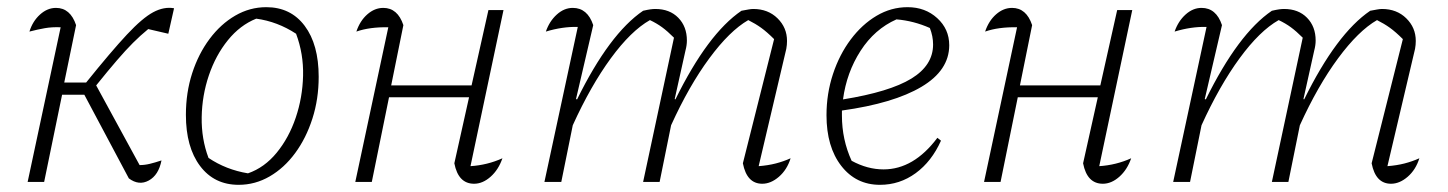

<svg xmlns="http://www.w3.org/2000/svg" viewBox="-20 -507 4034 535"><path d="M57 0 149 -431Q125 -432 105 -428.5Q85 -425 62 -419Q71 -448 91.5 -466.5Q112 -485 136 -485Q176 -485 192 -437L159 -277H220Q290 -364 333.5 -410.5Q377 -457 407 -473Q437 -489 465 -484L449 -413L393 -426Q371 -408 350.5 -387.5Q330 -367 305.5 -338.5Q281 -310 248 -269L369 -47Q383 -47 397.5 -50.5Q412 -54 430 -60Q422 -19 394.5 -4Q367 11 339 -10L215 -243H153L103 0Z M645 8Q577 8 537.5 -44.5Q498 -97 498 -187Q498 -249 515.5 -303Q533 -357 564 -398.5Q595 -440 635.5 -463.5Q676 -487 722 -487Q790 -487 829 -435Q868 -383 868 -293Q868 -231 850.5 -176.5Q833 -122 802.5 -80.5Q772 -39 731.5 -15.5Q691 8 645 8ZM671 -24Q717 -40 751 -81.5Q785 -123 804 -179Q823 -235 824.5 -296Q826 -357 805 -413Q753 -447 694 -455Q649 -437 615 -395Q581 -353 562 -297Q543 -241 542 -180.5Q541 -120 561 -67Q610 -34 671 -24Z M970 0 1062 -431Q1010 -432 973 -419Q983 -449 1003.5 -467Q1024 -485 1048 -485Q1088 -485 1104 -437L1070 -269H1294L1341 -479H1383L1291 -44Q1338 -47 1380 -66Q1369 -34 1347 -14.5Q1325 5 1301 5Q1257 5 1246 -52L1287 -236H1064L1016 0Z M1497 0 1590 -432Q1547 -433 1501 -419Q1511 -448 1531.5 -466.5Q1552 -485 1576 -485Q1617 -485 1633 -437L1585 -231L1588 -230Q1678 -413 1772 -477Q1785 -480 1792.5 -481Q1800 -482 1806 -482Q1846 -482 1870 -457.5Q1894 -433 1894 -394Q1894 -381 1890 -366L1860 -231L1862 -230Q1952 -413 2046 -477Q2057 -479 2065 -480.5Q2073 -482 2079 -482Q2120 -482 2146.5 -456Q2173 -430 2173 -393Q2173 -387 2172.5 -382Q2172 -377 2171 -371L2094 -44Q2120 -46 2141.5 -51.5Q2163 -57 2183 -66Q2173 -34 2150.5 -14.5Q2128 5 2104 5Q2061 5 2050 -52L2137 -398Q2117 -418 2101 -429.5Q2085 -441 2065 -451Q2013 -421 1956.5 -344.5Q1900 -268 1850 -158L1818 0H1772L1858 -402Q1840 -420 1825 -431Q1810 -442 1791 -451Q1738 -421 1682 -344.5Q1626 -268 1576 -158L1544 0Z M2432 8Q2365 8 2324 -45Q2283 -98 2283 -186Q2283 -246 2301 -300.5Q2319 -355 2350.5 -397Q2382 -439 2422.5 -463Q2463 -487 2509 -487Q2558 -487 2591.5 -456.5Q2625 -426 2625 -381Q2625 -311 2547.5 -265Q2470 -219 2326 -199Q2326 -192 2326 -185Q2326 -118 2353 -59Q2397 -35 2442 -35Q2526 -35 2592 -123L2602 -115Q2576 -57 2531.5 -24.5Q2487 8 2432 8ZM2580 -383Q2580 -406 2571 -429Q2526 -449 2478 -453Q2417 -426 2378 -365.5Q2339 -305 2329 -230Q2459 -251 2519.5 -288Q2580 -325 2580 -383Z M2722 0 2814 -431Q2762 -432 2725 -419Q2735 -449 2755.5 -467Q2776 -485 2800 -485Q2840 -485 2856 -437L2822 -269H3046L3093 -479H3135L3043 -44Q3090 -47 3132 -66Q3121 -34 3099 -14.5Q3077 5 3053 5Q3009 5 2998 -52L3039 -236H2816L2768 0Z M3249 0 3342 -432Q3299 -433 3253 -419Q3263 -448 3283.5 -466.5Q3304 -485 3328 -485Q3369 -485 3385 -437L3337 -231L3340 -230Q3430 -413 3524 -477Q3537 -480 3544.5 -481Q3552 -482 3558 -482Q3598 -482 3622 -457.5Q3646 -433 3646 -394Q3646 -381 3642 -366L3612 -231L3614 -230Q3704 -413 3798 -477Q3809 -479 3817 -480.5Q3825 -482 3831 -482Q3872 -482 3898.5 -456Q3925 -430 3925 -393Q3925 -387 3924.5 -382Q3924 -377 3923 -371L3846 -44Q3872 -46 3893.5 -51.5Q3915 -57 3935 -66Q3925 -34 3902.5 -14.5Q3880 5 3856 5Q3813 5 3802 -52L3889 -398Q3869 -418 3853 -429.5Q3837 -441 3817 -451Q3765 -421 3708.5 -344.5Q3652 -268 3602 -158L3570 0H3524L3610 -402Q3592 -420 3577 -431Q3562 -442 3543 -451Q3490 -421 3434 -344.5Q3378 -268 3328 -158L3296 0Z"/></svg>

Font: Piazzolla ExtraLight
Style: Italic
Weight: 200
Italic angle: -11.3°
Designer: Juan Pablo del Peral
Foundry: Huerta Tipografica
Version: Version 1.330